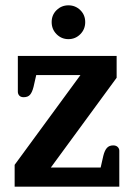

<svg xmlns="http://www.w3.org/2000/svg" viewBox="-20 -701 503 721"><path d="M174 -618Q174 -645 192.5 -663Q211 -681 237 -681Q263 -681 281.5 -663Q300 -645 300 -618Q300 -591 281.5 -572.5Q263 -554 237 -554Q211 -554 192.5 -572.5Q174 -591 174 -618ZM35 -82 282 -419H116L106 -375Q101 -355 93 -345.5Q85 -336 69 -336Q58 -336 52.5 -342Q47 -348 47 -357V-491H418V-409L171 -72H358L368 -116Q373 -136 381.5 -145.5Q390 -155 405 -155Q416 -155 422 -149Q428 -143 428 -135V0H35Z"/></svg>

Font: Maitree Semibold
Style: Regular
Weight: 600
Designer: CadsonDemak Team
Foundry: CadsonDemak
Version: Version 1.000